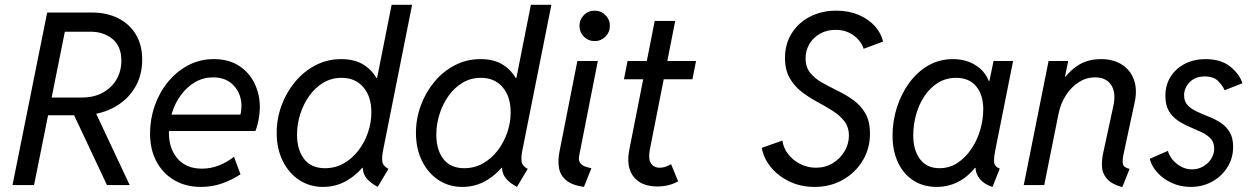

<svg xmlns="http://www.w3.org/2000/svg" viewBox="-20 -772 5223 801"><path d="M155.3 -291 168.9 -365.2H322.3Q371.6 -365.2 408.4 -385.3Q445.3 -405.3 465.8 -440.2Q486.3 -475.1 486.3 -518.6Q486.3 -579.1 449.2 -609.4Q412.1 -639.6 359.4 -639.6H220.7L238.3 -719.7H364.3Q424.8 -719.7 471.9 -696.5Q519 -673.3 546.1 -629.4Q573.2 -585.4 573.2 -522.9Q573.2 -454.1 540 -401.9Q506.8 -349.6 448.5 -320.3Q390.1 -291 314.5 -291ZM32.2 0 176.8 -719.7H266.6L122.1 0ZM426.3 0 283.2 -303.7 354.5 -354.5 521 0Z M818.4 7.8Q754.9 7.8 707 -20.3Q659.2 -48.3 632.6 -98.4Q606 -148.4 606 -214.4Q606 -274.9 625.5 -330.8Q645 -386.7 680.9 -430.4Q716.8 -474.1 765.4 -499.8Q814 -525.4 872.1 -525.4Q933.6 -525.4 976.6 -497.8Q1019.5 -470.2 1041.7 -424.6Q1064 -378.9 1064 -324.7Q1064 -309.1 1061.5 -290.5Q1059.1 -272 1054.9 -254.6Q1050.8 -237.3 1045.4 -225.6H664.1L675.8 -293.9H982.9Q985.4 -303.2 986.3 -312.3Q987.3 -321.3 987.3 -330.1Q987.3 -379.9 955.6 -414.6Q923.8 -449.2 869.1 -449.2Q828.1 -449.2 794.2 -429.4Q760.3 -409.7 735.6 -376.5Q710.9 -343.3 697.8 -302.2Q684.6 -261.2 684.6 -218.3Q684.6 -151.9 720.9 -110.1Q757.3 -68.4 822.3 -68.4Q859.9 -68.4 894.5 -82.3Q929.2 -96.2 956.1 -118.2L983.4 -44.9Q949.7 -22.5 908 -7.3Q866.2 7.8 818.4 7.8Z M1555.7 7.8Q1530.3 -6.3 1515.6 -21Q1501 -35.6 1496.1 -53.7Q1491.2 -71.8 1495.1 -95.7L1515.6 -72.3H1468.8L1505.9 -128.9L1556.6 -382.8L1542.5 -446.8H1553.2L1613.8 -752H1699.2L1578.1 -144.5Q1572.3 -114.7 1575.2 -96.9Q1578.1 -79.1 1600.6 -67.4ZM1327.6 7.8Q1272 7.8 1228.3 -21Q1184.6 -49.8 1159.4 -100.8Q1134.3 -151.9 1134.3 -217.8Q1134.3 -276.4 1154.3 -331.3Q1174.3 -386.2 1210.4 -429.9Q1246.6 -473.6 1295.9 -499.5Q1345.2 -525.4 1403.8 -525.4Q1463.4 -525.4 1502.4 -498.5Q1541.5 -471.7 1561 -425Q1580.6 -378.4 1580.6 -319.3Q1580.6 -260.7 1562.5 -202.6Q1544.4 -144.5 1511 -96.9Q1477.5 -49.3 1430.9 -20.8Q1384.3 7.8 1327.6 7.8ZM1335.9 -70.3Q1378.4 -70.3 1413.8 -90.3Q1449.2 -110.4 1475.1 -144Q1501 -177.7 1515.1 -219.2Q1529.3 -260.7 1529.3 -303.2Q1529.3 -369.1 1495.8 -408.2Q1462.4 -447.3 1405.3 -447.3Q1362.8 -447.3 1328.6 -426.8Q1294.4 -406.2 1270 -371.8Q1245.6 -337.4 1232.4 -295.4Q1219.2 -253.4 1219.2 -210.4Q1219.2 -147 1248.8 -108.6Q1278.3 -70.3 1335.9 -70.3Z M2136.7 7.8Q2111.3 -6.3 2096.7 -21Q2082 -35.6 2077.1 -53.7Q2072.3 -71.8 2076.2 -95.7L2096.7 -72.3H2049.8L2086.9 -128.9L2137.7 -382.8L2123.5 -446.8H2134.3L2194.8 -752H2280.3L2159.2 -144.5Q2153.3 -114.7 2156.2 -96.9Q2159.2 -79.1 2181.6 -67.4ZM1908.7 7.8Q1853 7.8 1809.3 -21Q1765.6 -49.8 1740.5 -100.8Q1715.3 -151.9 1715.3 -217.8Q1715.3 -276.4 1735.4 -331.3Q1755.4 -386.2 1791.5 -429.9Q1827.6 -473.6 1877 -499.5Q1926.3 -525.4 1984.9 -525.4Q2044.4 -525.4 2083.5 -498.5Q2122.6 -471.7 2142.1 -425Q2161.6 -378.4 2161.6 -319.3Q2161.6 -260.7 2143.6 -202.6Q2125.5 -144.5 2092 -96.9Q2058.6 -49.3 2012 -20.8Q1965.3 7.8 1908.7 7.8ZM1917 -70.3Q1959.5 -70.3 1994.9 -90.3Q2030.3 -110.4 2056.2 -144Q2082 -177.7 2096.2 -219.2Q2110.4 -260.7 2110.4 -303.2Q2110.4 -369.1 2076.9 -408.2Q2043.5 -447.3 1986.3 -447.3Q1943.8 -447.3 1909.7 -426.8Q1875.5 -406.2 1851.1 -371.8Q1826.7 -337.4 1813.5 -295.4Q1800.3 -253.4 1800.3 -210.4Q1800.3 -147 1829.8 -108.6Q1859.4 -70.3 1917 -70.3Z M2416 7.8Q2366.2 0.5 2341.8 -20Q2317.4 -40.5 2312 -71.5Q2306.6 -102.5 2314.5 -141.6L2388.7 -517.6H2474.1L2396.5 -124Q2392.6 -104.5 2399.4 -93.8Q2406.2 -83 2419.4 -77.9Q2432.6 -72.8 2447.3 -70.3ZM2460.9 -600.6Q2434.1 -600.6 2415.8 -619.1Q2397.5 -637.7 2397.5 -664.1Q2397.5 -690.4 2415.8 -709Q2434.1 -727.5 2460.9 -727.5Q2487.3 -727.5 2505.9 -709Q2524.4 -690.4 2524.4 -664.1Q2524.4 -637.7 2505.9 -619.1Q2487.3 -600.6 2460.9 -600.6Z M2723.1 5.9Q2676.3 5.9 2647 -13.2Q2617.7 -32.2 2606.9 -66.4Q2596.2 -100.6 2605 -145.5L2711.4 -684.6H2796.9L2691.4 -149.4Q2683.6 -111.3 2695.1 -91.8Q2706.5 -72.3 2732.9 -72.3Q2745.6 -72.3 2758.3 -77.1Q2771 -82 2779.8 -86.9L2809.1 -15.6Q2791.5 -5.4 2769.8 0.2Q2748 5.9 2723.1 5.9ZM2583 -441.4 2598.1 -517.6H2883.8L2868.7 -441.4Z M3378.4 7.8Q3318.8 7.8 3271.2 -15.9Q3223.6 -39.6 3194.1 -76.9Q3164.6 -114.3 3158.2 -155.3L3244.1 -185.5Q3248 -155.3 3267.8 -129.4Q3287.6 -103.5 3318.4 -87.9Q3349.1 -72.3 3384.3 -72.3Q3423.3 -72.3 3454.3 -91.3Q3485.4 -110.4 3503.4 -140.9Q3521.5 -171.4 3521.5 -205.6Q3521.5 -242.2 3502.2 -266.8Q3482.9 -291.5 3452.6 -310.3Q3422.4 -329.1 3388.2 -347.7Q3354 -366.2 3323.7 -389.6Q3293.5 -413.1 3274.2 -446.8Q3254.9 -480.5 3254.9 -530.3Q3254.9 -588.4 3282.7 -632.8Q3310.5 -677.2 3358.9 -702.4Q3407.2 -727.5 3468.8 -727.5Q3520.5 -727.5 3561.5 -710.2Q3602.5 -692.9 3629.2 -663.6Q3655.8 -634.3 3664.1 -598.6L3583 -568.4Q3578.1 -585.9 3563 -604.2Q3547.9 -622.6 3523.4 -635Q3499 -647.5 3465.8 -647.5Q3429.2 -647.5 3400.9 -631.3Q3372.6 -615.2 3356.7 -588.4Q3340.8 -561.5 3340.8 -528.8Q3340.8 -491.7 3360.1 -468Q3379.4 -444.3 3410.2 -427Q3440.9 -409.7 3475.1 -393.1Q3509.3 -376.5 3540 -354.5Q3570.8 -332.5 3590.1 -299.1Q3609.4 -265.6 3609.4 -214.4Q3609.4 -151.9 3578.9 -101.6Q3548.3 -51.3 3496.1 -21.7Q3443.8 7.8 3378.4 7.8Z M3888.2 7.8Q3832 7.8 3790.5 -19Q3749 -45.9 3726.3 -94.2Q3703.6 -142.6 3703.6 -206.1Q3703.6 -266.6 3721.7 -323.5Q3739.7 -380.4 3772.9 -426Q3806.2 -471.7 3852.5 -498.5Q3898.9 -525.4 3955.6 -525.4Q4010.7 -525.4 4051.5 -499Q4092.3 -472.7 4106.9 -428.7L4080.6 -434.6H4142.1L4103.5 -414.1L4125 -517.6H4206.5L4132.3 -145.5Q4126 -115.7 4127.2 -96.4Q4128.4 -77.1 4150.9 -68.4L4120.6 7.8Q4096.7 0.5 4079.8 -13.4Q4063 -27.3 4055.2 -46.1Q4047.4 -64.9 4051.3 -85.9L4085.4 -71.3H4013.2L4071.8 -108.4Q4037.6 -49.3 3990.5 -20.8Q3943.4 7.8 3888.2 7.8ZM3899.4 -70.3Q3940.4 -70.3 3973.9 -92Q4007.3 -113.8 4031.7 -149.7Q4056.2 -185.5 4069.1 -229.2Q4082 -272.9 4082 -316.4Q4082 -376 4052.7 -411.6Q4023.4 -447.3 3968.8 -447.3Q3926.8 -447.3 3893.6 -426.8Q3860.4 -406.2 3837.2 -371.8Q3814 -337.4 3802 -294.7Q3790 -252 3790 -207Q3790 -145 3818.4 -107.7Q3846.7 -70.3 3899.4 -70.3Z M4662.1 8.8Q4615.7 -4.4 4597.2 -26.9Q4578.6 -49.3 4577.4 -76.4Q4576.2 -103.5 4581.5 -129.9L4625 -331.1Q4636.7 -386.2 4615.5 -417.7Q4594.2 -449.2 4548.8 -449.2Q4512.2 -449.2 4480.7 -429.2Q4449.2 -409.2 4427 -374.8Q4404.8 -340.3 4396 -296.9L4336.4 0H4251L4354.5 -517.6H4436.5L4422.9 -452.1H4439.5L4397.5 -412.1Q4429.2 -465.8 4471.7 -495.6Q4514.2 -525.4 4573.2 -525.4Q4625 -525.4 4660.6 -502.4Q4696.3 -479.5 4710.7 -439Q4725.1 -398.4 4713.9 -345.7L4668.9 -136.7Q4661.1 -101.6 4664.8 -87.2Q4668.5 -72.8 4692.4 -67.4Z M4947.8 7.8Q4904.8 7.8 4868.7 -8.8Q4832.5 -25.4 4808.3 -52.2Q4784.2 -79.1 4776.4 -109.4L4852.5 -142.6Q4860.8 -111.3 4889.9 -88.4Q4918.9 -65.4 4953.1 -65.4Q4978 -65.4 4999 -77.4Q5020 -89.4 5032.7 -109.1Q5045.4 -128.9 5045.4 -152.3Q5045.4 -178.2 5030.8 -193.8Q5016.1 -209.5 4992.9 -220.5Q4969.7 -231.4 4943.6 -242.4Q4917.5 -253.4 4894.3 -268.8Q4871.1 -284.2 4856.4 -308.8Q4841.8 -333.5 4841.8 -372.1Q4841.8 -418 4863.8 -452.4Q4885.7 -486.8 4923.6 -506.1Q4961.4 -525.4 5008.8 -525.4Q5074.2 -525.4 5112.8 -493.9Q5151.4 -462.4 5163.1 -424.8L5088.9 -395.5Q5081.1 -414.6 5062 -433.8Q5043 -453.1 5005.9 -453.1Q4966.8 -453.1 4943.4 -429.4Q4919.9 -405.8 4919.9 -374.5Q4919.9 -348.6 4934.8 -333Q4949.7 -317.4 4972.9 -306.6Q4996.1 -295.9 5022.2 -285.6Q5048.3 -275.4 5071.5 -260.5Q5094.7 -245.6 5109.6 -221.7Q5124.5 -197.8 5124.5 -159.7Q5124.5 -112.3 5100.6 -74.2Q5076.7 -36.1 5036.6 -14.2Q4996.6 7.8 4947.8 7.8Z"/></svg>

Font: Reddit Sans
Style: Italic
Weight: 400
Italic angle: -11.25°
Designer: Stephen Hutchings
Version: Version 1.013